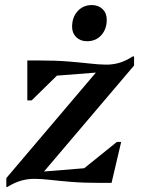

<svg xmlns="http://www.w3.org/2000/svg" viewBox="-20 -723 558 759"><path d="M5 16V-19L359 -436L205 -424L105 -326H88V-484H131Q200 -484 249 -480Q298 -476 333.5 -472Q369 -468 396.5 -467.5Q424 -467 449.5 -474Q475 -481 505 -500H510V-464L154 -45L313 -58L442 -162H459L421 0H378Q310 0 261.5 -4Q213 -8 178 -12Q143 -16 116 -16Q89 -16 64 -9Q39 -2 9 16ZM324 -560Q298 -560 281.5 -576Q265 -592 265 -617Q265 -655 287 -679Q309 -703 343 -703Q369 -703 385.5 -687Q402 -671 402 -645Q402 -608 380.5 -584Q359 -560 324 -560Z"/></svg>

Font: Platypi
Style: Italic
Weight: 400
Italic angle: -13°
Designer: David Sargent
Foundry: Bolt Cutter Type
Version: Version 1.200; ttfautohint (v1.8.4.7-5d5b)